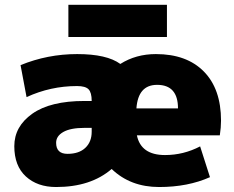

<svg xmlns="http://www.w3.org/2000/svg" viewBox="-20 -750 950 780"><path d="M323.2 -339.8H352.5Q352.5 -374 339.8 -387.2Q327.1 -400.4 293 -400.4Q185.5 -400.4 87.9 -355.5L63.5 -485.4Q172.9 -530.3 293.5 -530.3Q414.1 -530.3 468.8 -490.2Q532.2 -530.3 613.3 -530.3Q738.3 -530.3 808.1 -459.5Q877.9 -388.7 877.9 -259.8Q877.9 -232.4 873 -200.2H536.1Q552.7 -120.1 650.4 -120.1Q725.6 -120.1 793 -155.3L833 -30.3Q743.2 9.8 626.5 9.8Q509.8 9.8 433.6 -63.5Q348.6 9.8 208 9.8Q131.8 9.8 85 -33.2Q38.1 -76.2 38.1 -156.2Q38.1 -236.3 111.3 -288.1Q184.6 -339.8 323.2 -339.8ZM208 -169.9Q208 -125 254.4 -125Q300.8 -125 326.7 -149.4Q352.5 -173.8 352.5 -214.8V-230.5H323.2Q266.6 -230.5 237.3 -213.9Q208 -197.3 208 -169.9ZM257.8 -599.6V-730.5H658.2V-599.6ZM534.2 -309.6H703.1Q703.1 -405.3 618.2 -405.3Q541 -405.3 534.2 -309.6Z"/></svg>

Font: GenEi M Gothic v2 Black
Style: Regular
Weight: 900
Version: Version 2.0